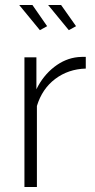

<svg xmlns="http://www.w3.org/2000/svg" viewBox="-20 -750 381 770"><path d="M173 -730H225L285 -645L256 -629ZM57 -730H110L169 -645L140 -629ZM324 -475Q254 -473 201.5 -433.5Q149 -394 128 -325V0H78V-520H126V-392Q153 -447 197.5 -481.5Q242 -516 293 -521Q303 -522 311 -522Q319 -522 324 -522Z"/></svg>

Font: Oxford Sans
Style: Regular
Weight: 300
Designer: Matt McInerney, Pablo Impallari, Rodrigo Fuenzalida
Foundry: Matt McInerney, Pablo Impallari, Rodrigo Fuenzalida
Version: Version 3.000g; ttfautohint (v1.5) -l 8 -r 28 -G 28 -x 14 -D